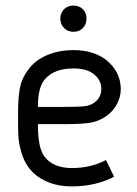

<svg xmlns="http://www.w3.org/2000/svg" viewBox="-20 -664 494 690"><path d="M291 -597.2Q291 -576.2 277.8 -563Q264.6 -549.8 244.1 -549.8Q223.6 -549.8 210.2 -563.2Q196.8 -576.7 196.8 -597.2Q196.8 -617.7 210.2 -630.9Q223.6 -644 244.1 -644Q264.6 -644 277.8 -630.9Q291 -617.7 291 -597.2ZM139.2 -102.1Q170.4 -60.1 238.8 -60.1Q306.2 -60.1 360.8 -88.9L390.1 -28.8Q322.3 5.9 238.8 5.9Q187.5 5.9 147.5 -11.7Q107.4 -29.3 83 -62Q64.9 -86.4 56.2 -118.7Q47.4 -150.9 46.1 -173.3Q44.9 -195.8 44.9 -238.8Q44.9 -275.9 45.7 -293.5Q46.4 -311 49.6 -335.2Q52.7 -359.4 60.3 -377.2Q67.9 -395 81.1 -413.1Q105 -446.8 147.9 -465.3Q190.9 -483.9 244.1 -483.9Q317.4 -483.9 363.8 -446.8Q412.6 -405.8 414.1 -346.2Q414.1 -314.9 400.1 -289.6Q386.2 -264.2 363.8 -248Q335 -227.5 303 -222.7Q271 -217.8 208 -217.8H116.2Q116.2 -132.8 139.2 -102.1ZM344.2 -346.2Q342.8 -377 317.9 -397Q292.5 -418 244.1 -418Q174.3 -418 141.1 -378.9Q116.2 -350.1 116.2 -279.8H208Q262.2 -279.8 283.7 -282.2Q305.2 -284.7 319.8 -295.9Q344.2 -314 344.2 -346.2Z"/></svg>

Font: Gidolinya
Style: Regular
Weight: 400
Version: Version 1.0.3